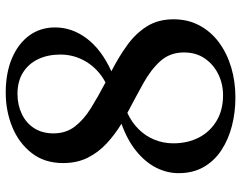

<svg xmlns="http://www.w3.org/2000/svg" viewBox="-102 -690 802 637"><g transform="rotate(-90 298.5 -371.0)"><path d="M294 9.5Q245 9.5 200 -2Q155 -13.5 119.5 -36.8Q84 -60 63.5 -95.5Q43 -131 43 -179Q43 -217.5 61.2 -253.5Q79.5 -289.5 116 -319.2Q152.5 -349 207 -368.5Q171.5 -390 141.8 -417.5Q112 -445 94.2 -480.5Q76.5 -516 76.5 -562Q76.5 -624 109.8 -666.5Q143 -709 196.2 -730.8Q249.5 -752.5 310 -752.5Q375.5 -752.5 424.2 -731.8Q473 -711 499.8 -674.2Q526.5 -637.5 526.5 -589Q526.5 -532 489.5 -483.2Q452.5 -434.5 381 -402Q429 -377.5 468 -349.2Q507 -321 530.2 -283.8Q553.5 -246.5 553.5 -196Q553.5 -148 533.2 -110Q513 -72 477 -45.2Q441 -18.5 394.2 -4.5Q347.5 9.5 294 9.5ZM301.5 -31.5Q339 -31.5 371.2 -47.2Q403.5 -63 423.5 -92Q443.5 -121 443.5 -161Q443.5 -207.5 415 -239.2Q386.5 -271 340.8 -296.2Q295 -321.5 243 -349Q211.5 -334.5 188.8 -311.5Q166 -288.5 154 -259Q142 -229.5 142 -196.5Q142 -148.5 161.5 -111.2Q181 -74 216.8 -52.8Q252.5 -31.5 301.5 -31.5ZM344 -421.5Q388 -445 412.2 -484.8Q436.5 -524.5 436.5 -571Q436.5 -613 421.2 -645Q406 -677 376.8 -695.2Q347.5 -713.5 306 -713.5Q269.5 -713.5 239.5 -699.2Q209.5 -685 192.2 -658.2Q175 -631.5 175 -594Q175 -553 197.5 -523.5Q220 -494 258.5 -470Q297 -446 344 -421.5Z"/></g></svg>

Font: Merriweather 72pt Medium
Style: Regular
Weight: 500
Version: Version 2.100